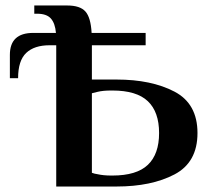

<svg xmlns="http://www.w3.org/2000/svg" viewBox="-20 -680 757 700"><path d="M700 -195Q700 -88 616 -44Q532 0 405 0H185V-515H161Q105 -515 75.5 -487Q46 -459 46 -395H16V-480Q16 -560 101 -560H184Q181 -595 165.5 -612.5Q150 -630 115 -630H105V-660H225Q272 -660 291.5 -638Q311 -616 314 -560H511V-515H315V-390H405Q532 -390 616 -346Q700 -302 700 -195ZM560 -195Q560 -272 519 -311Q478 -350 390 -350H385Q355 -350 335 -345L315 -340V-50Q326 -46 335 -45Q357 -40 385 -40H390Q478 -40 519 -79Q560 -118 560 -195Z"/></svg>

Font: Philosopher
Style: Bold
Weight: 700
Designer: Jovanny Lemonad
Foundry: Jovanny Lemonad
Version: Version 2.000